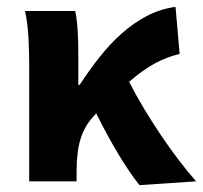

<svg xmlns="http://www.w3.org/2000/svg" viewBox="-20 -528 591 559"><path d="M386 11Q328 -62 260 -198Q258 -195 253 -190Q226 -161 214.5 -123.5Q203 -86 203 -29V0H65V-344Q65 -373 63 -415Q61 -457 53 -496H199Q204 -472 206 -440.5Q208 -409 208 -374V-281H212Q240 -324 270.5 -362.5Q301 -401 335.5 -431.5Q370 -462 408.5 -482Q447 -502 491 -508L503 -371Q465 -362 431 -343.5Q397 -325 356 -290Q374 -254 398 -214Q422 -174 447.5 -136Q473 -98 500 -62.5Q527 -27 551 0Z"/></svg>

Font: hySource Sans Pro
Style: Bold
Weight: 700
Designer: Paul D. Hunt
Foundry: Adobe Systems Incorporated
Version: Version 2.021;PS 2.000;hotconv 1.0.86;makeotf.lib2.5.63406